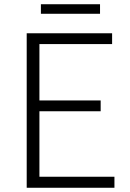

<svg xmlns="http://www.w3.org/2000/svg" viewBox="-20 -886 613 906"><path d="M106 -729H509V-678H166V-412H455V-361H166V-52H520V0H106ZM452 -866V-821H173V-866Z"/></svg>

Font: Kinto Sans Light
Style: Regular
Weight: 300
Designer: Authors: Ryoko NISHIZUKA  (kana & ideographs); Paul D. Hunt (Latin, Greek & Cyrillic); Wenlong ZHANG  (bopomofo); Sandol
Foundry: Adobe Systems Incorporated, ookami Inc.
Version: Version 0.001